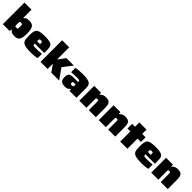

<svg xmlns="http://www.w3.org/2000/svg" viewBox="551 -2701 4668 4668"><g transform="rotate(45 2885.0 -367.5)"><path d="M456 8Q425 8 396.5 3.5Q368 -1 343.5 -15.5Q319 -30 300 -58H288L284 0H49V-743H292V-460H302Q324 -488 349 -499.5Q374 -511 400 -513.5Q426 -516 451 -516Q496 -516 529 -504.5Q562 -493 584.5 -464Q607 -435 618 -383.5Q629 -332 629 -252Q629 -174 618.5 -123.5Q608 -73 586.5 -44Q565 -15 532.5 -3.5Q500 8 456 8ZM340 -171Q357 -171 367.5 -173Q378 -175 382 -182.5Q386 -190 387 -207.5Q388 -225 388 -255Q388 -285 387 -302.5Q386 -320 382 -327.5Q378 -335 367.5 -337Q357 -339 339 -339Q317 -339 308 -336Q299 -333 295 -317Q293 -304 292.5 -289.5Q292 -275 292 -255Q292 -234 292.5 -219Q293 -204 295 -193Q298 -178 307.5 -174.5Q317 -171 340 -171Z M1008 8Q918 8 859.5 -1Q801 -10 767.5 -29Q734 -48 718.5 -78.5Q703 -109 699 -152.5Q695 -196 695 -254Q695 -327 702 -377.5Q709 -428 735.5 -459Q762 -490 820 -504Q878 -518 980 -518Q1063 -518 1115 -510Q1167 -502 1196.5 -484Q1226 -466 1238.5 -435.5Q1251 -405 1253.5 -360.5Q1256 -316 1256 -254V-216H930Q930 -192 934 -178.5Q938 -165 951 -160Q964 -155 991.5 -154Q1019 -153 1066 -153Q1085 -153 1111.5 -154Q1138 -155 1168.5 -157Q1199 -159 1231 -162V-14Q1210 -7 1174 -2.5Q1138 2 1094.5 5Q1051 8 1008 8ZM1032 -277V-297Q1032 -327 1031 -343.5Q1030 -360 1025 -367.5Q1020 -375 1009.5 -376.5Q999 -378 980 -378Q964 -378 954 -376.5Q944 -375 938.5 -367.5Q933 -360 931.5 -343.5Q930 -327 930 -297H1052Z M1345 0V-743H1588V-332H1595L1725 -510H1982L1796 -269L1986 0H1716L1595 -172H1588V0Z M2172 8Q2125 8 2090 -7Q2055 -22 2036.5 -56.5Q2018 -91 2018 -148Q2018 -205 2032 -238.5Q2046 -272 2085 -286Q2124 -300 2200 -300Q2208 -300 2224 -299.5Q2240 -299 2260 -298.5Q2280 -298 2300.5 -297.5Q2321 -297 2338 -296V-311Q2338 -329 2334 -338.5Q2330 -348 2318 -352Q2306 -356 2282 -356.5Q2258 -357 2217 -357Q2193 -357 2164 -356Q2135 -355 2105 -353.5Q2075 -352 2048 -350V-498Q2092 -506 2153.5 -512Q2215 -518 2292 -518Q2377 -518 2431.5 -508.5Q2486 -499 2516.5 -480.5Q2547 -462 2560.5 -435.5Q2574 -409 2577 -374.5Q2580 -340 2580 -299V0H2343L2339 -55H2329Q2301 -23 2275.5 -9.5Q2250 4 2225 6Q2200 8 2172 8ZM2289 -132Q2303 -132 2312 -134.5Q2321 -137 2326 -141.5Q2331 -146 2334 -153Q2337 -160 2337.5 -169Q2338 -178 2338 -189V-216H2291Q2267 -216 2256 -213.5Q2245 -211 2242 -201.5Q2239 -192 2239 -170Q2239 -155 2241.5 -147Q2244 -139 2254.5 -135.5Q2265 -132 2289 -132Z M2680 0V-510H2915L2919 -453H2930Q2951 -480 2977.5 -494Q3004 -508 3031 -513Q3058 -518 3080 -518Q3137 -518 3170.5 -503.5Q3204 -489 3220.5 -461.5Q3237 -434 3242 -395Q3247 -356 3247 -308V0H3005V-267Q3005 -293 3004 -307.5Q3003 -322 2999 -328.5Q2995 -335 2987 -336.5Q2979 -338 2965 -338Q2950 -338 2941 -337Q2932 -336 2928.5 -330.5Q2925 -325 2924 -312Q2923 -299 2923 -276V0Z M3347 0V-510H3582L3586 -453H3597Q3618 -480 3644.5 -494Q3671 -508 3698 -513Q3725 -518 3747 -518Q3804 -518 3837.5 -503.5Q3871 -489 3887.5 -461.5Q3904 -434 3909 -395Q3914 -356 3914 -308V0H3672V-267Q3672 -293 3671 -307.5Q3670 -322 3666 -328.5Q3662 -335 3654 -336.5Q3646 -338 3632 -338Q3617 -338 3608 -337Q3599 -336 3595.5 -330.5Q3592 -325 3591 -312Q3590 -299 3590 -276V0Z M4085 0V-349H3985V-510H4085V-658H4332V-510H4448V-349H4332V0Z M4815 8Q4725 8 4666.5 -1Q4608 -10 4574.5 -29Q4541 -48 4525.5 -78.5Q4510 -109 4506 -152.5Q4502 -196 4502 -254Q4502 -327 4509 -377.5Q4516 -428 4542.5 -459Q4569 -490 4627 -504Q4685 -518 4787 -518Q4870 -518 4922 -510Q4974 -502 5003.5 -484Q5033 -466 5045.5 -435.5Q5058 -405 5060.5 -360.5Q5063 -316 5063 -254V-216H4737Q4737 -192 4741 -178.5Q4745 -165 4758 -160Q4771 -155 4798.5 -154Q4826 -153 4873 -153Q4892 -153 4918.5 -154Q4945 -155 4975.5 -157Q5006 -159 5038 -162V-14Q5017 -7 4981 -2.5Q4945 2 4901.5 5Q4858 8 4815 8ZM4839 -277V-297Q4839 -327 4838 -343.5Q4837 -360 4832 -367.5Q4827 -375 4816.5 -376.5Q4806 -378 4787 -378Q4771 -378 4761 -376.5Q4751 -375 4745.5 -367.5Q4740 -360 4738.5 -343.5Q4737 -327 4737 -297H4859Z M5152 0V-510H5387L5391 -453H5402Q5423 -480 5449.5 -494Q5476 -508 5503 -513Q5530 -518 5552 -518Q5609 -518 5642.5 -503.5Q5676 -489 5692.5 -461.5Q5709 -434 5714 -395Q5719 -356 5719 -308V0H5477V-267Q5477 -293 5476 -307.5Q5475 -322 5471 -328.5Q5467 -335 5459 -336.5Q5451 -338 5437 -338Q5422 -338 5413 -337Q5404 -336 5400.5 -330.5Q5397 -325 5396 -312Q5395 -299 5395 -276V0Z"/></g></svg>

Font: Saira Expanded Black
Style: Regular
Weight: 900
Width: 7
Designer: Hector Gatti with collaboration of the Omnibus-Type team
Foundry: Omnibus-Type
Version: Version 1.101